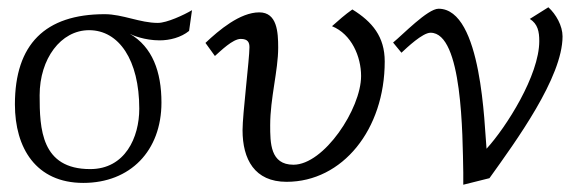

<svg xmlns="http://www.w3.org/2000/svg" viewBox="-20 -488 1574 528"><path d="M21 -201C21 -81 79 15 209 15C338 15 424 -73 424 -206C424 -291 399 -359 337 -395C344 -391 378 -377 419 -377C447 -377 478 -385 500 -403L508 -460C486 -447 439 -425 414 -425C365 -425 317 -449 268 -449C104 -449 21 -366 21 -201ZM89 -226C89 -326 147 -405 225 -405C307 -405 363 -323 363 -189C363 -110 324 -23 228 -23C93 -23 89 -134 89 -226Z M545 -370 571 -334C587 -348 620 -381 642 -381C662 -381 666 -371 666 -358C666 -326 647 -174 647 -130C647 -50 680 12 768 12C922 12 1038 -132 1038 -319C1038 -387 1004 -428 949 -462C929 -448 911 -432 893 -416C947 -394 973 -332 973 -279C973 -189 871 -35 787 -35C723 -35 723 -95 723 -144C723 -218 745 -294 745 -357C745 -400 742 -454 693 -454C640 -454 582 -405 545 -370Z M1061 -371 1084 -343C1099 -357 1142 -398 1164 -398C1252 -398 1252 -116 1254 -13V20L1326 2C1399 -100 1527 -275 1527 -388C1527 -417 1509 -449 1488 -468L1437 -436C1459 -422 1463 -401 1463 -375C1463 -281 1372 -138 1318 -79C1312 -138 1306 -464 1186 -464C1156 -464 1087 -392 1061 -371Z"/></svg>

Font: KpMath
Style: Sans
Weight: 400
Version: Version 0.64